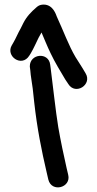

<svg xmlns="http://www.w3.org/2000/svg" viewBox="-20 -761 424 837"><path d="M110 -472C110 -471.2 110.1 -469.7 110.2 -468.7L112.1 -454.6C112.9 -442.6 114.5 -429.2 117.4 -410.7C120.6 -394.1 124.4 -363 129.1 -315.4C141.8 -201.3 161 -105.3 183.7 -8.3L190.7 21.9C205.3 80.3 291.3 56.9 277.3 1.1L270.3 -28.7C259.4 -75.8 243.5 -151.4 234.1 -206.2C223.2 -270.6 209 -402.6 200.8 -464.3L198.8 -479.2C191.8 -535.3 110 -527.4 110 -472ZM107.8 -518.6 114.4 -529C128.8 -553.7 136.3 -572.7 148 -596.1C152.2 -603.3 157 -612.3 161 -619.4C173.4 -590.8 185.7 -559.6 200.4 -529.2C219 -489.7 244.1 -449 263.5 -416.3C263.6 -416 264 -415.5 264.2 -415.1L277.7 -394.8C308.9 -344.3 383.5 -392.1 353 -441.6L340.5 -462.7C331.9 -477.3 320.8 -493.2 309.4 -511.9C278.8 -563.6 256.8 -625.9 227.8 -688.2C224.8 -695.3 212.2 -741 170.5 -741C150.9 -741 142.2 -731.9 137.7 -728C117 -710.2 96.2 -689.2 81.6 -660.2L70 -636.9C57.4 -615 49 -593.3 38.5 -575.7L31.9 -564.4C2.5 -516.7 74.7 -465.2 107.8 -518.6Z"/></svg>

Font: Just Breathe
Style: Bd
Weight: 400
Foundry: Cannot Into Space Fonts
Version: Version 0.72